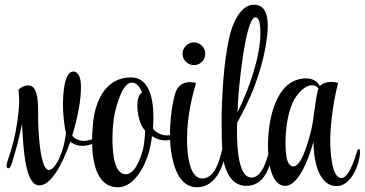

<svg xmlns="http://www.w3.org/2000/svg" viewBox="-20 -781 1541 811"><path d="M146 2C195 2 243 -84 277 -183C291 -171 309 -165 328 -165C354 -165 381 -175 402 -193C405 -195 408 -201 408 -205C408 -208 408 -210 405 -210C402 -210 398 -209 393 -206C377 -194 355 -186 333 -186C315 -186 297 -193 285 -208C308 -282 322 -358 322 -411C322 -431 320 -448 315 -459C308 -473 300 -479 291 -479C249 -479 246 -376 246 -335C246 -314 249 -257 259 -218C256 -198 252 -180 249 -166C235 -112 209 -63 186 -63C148 -63 141 -240 141 -283V-309C141 -371 134 -420 100 -420H99C83 -420 68 -413 58 -402C59 -391 61 -373 61 -353C61 -341 60 -328 59 -316C54 -262 44 -201 23 -135L12 -101C9 -93 8 -87 8 -82C8 -74 11 -70 15 -70C19 -70 24 -74 27 -83C32 -96 36 -110 40 -125C55 -174 65 -219 73 -258C79 -140 88 2 146 2Z M478 10C547 10 593 -79 610 -142C614 -158 619 -180 622 -206C639 -194 659 -188 679 -188C703 -188 728 -197 749 -217C752 -219 754 -225 754 -229C754 -232 753 -234 750 -234C747 -234 744 -233 739 -229C721 -215 703 -209 686 -209C663 -209 642 -219 626 -237C627 -253 628 -269 628 -285C628 -370 608 -454 533 -454C425 -454 384 -353 374 -270C372 -249 369 -219 369 -186C369 -98 388 10 478 10ZM511 -45C465 -45 455 -125 455 -193C455 -229 458 -261 460 -276C463 -302 491 -432 536 -432C560 -432 572 -410 580 -390C566 -383 560 -360 560 -334C560 -295 574 -246 593 -230C592 -197 589 -174 585 -155C576 -118 552 -45 511 -45Z M799 -506C826 -506 847 -527 847 -554C847 -580 826 -602 799 -602C773 -602 751 -580 751 -554C751 -527 773 -506 799 -506ZM811 10C891 10 923 -76 936 -145C937 -152 938 -157 938 -161C938 -170 934 -173 931 -173C928 -173 923 -168 921 -159C910 -115 898 -68 872 -43C863 -34 848 -27 835 -27C782 -27 770 -120 770 -196C770 -296 795 -384 808 -431C799 -433 790 -434 782 -434C751 -434 734 -417 726 -401C714 -378 701 -307 698 -231C698 -204 698 -177 702 -147C711 -78 738 10 811 10Z M1020 4C1076 4 1104 -37 1120 -86C1125 -101 1129 -116 1129 -126V-128C1129 -136 1127 -139 1124 -139C1120 -139 1115 -134 1113 -128C1108 -112 1103 -97 1098 -85C1089 -62 1071 -31 1042 -31C991 -31 981 -139 981 -230C981 -241 981 -252 982 -263C1008 -310 1038 -369 1058 -425C1098 -533 1111 -625 1111 -672C1111 -731 1092 -761 1052 -761C993 -761 960 -675 949 -625C926 -526 916 -380 916 -257C916 -212 917 -171 920 -135C924 -78 948 4 1020 4ZM983 -306C984 -323 985 -336 985 -344C987 -399 1016 -708 1059 -708C1075 -708 1080 -680 1080 -641C1080 -546 1035 -411 983 -306Z M1402 5C1462 5 1497 -82 1501 -135V-139C1501 -148 1499 -151 1496 -151C1493 -151 1489 -147 1488 -142C1480 -113 1470 -86 1460 -67C1445 -38 1433 -29 1422 -29H1421C1383 -29 1375 -134 1375 -184V-188C1375 -278 1396 -385 1408 -431C1397 -434 1387 -435 1379 -435C1356 -435 1340 -427 1331 -417C1321 -438 1299 -450 1274 -450C1144 -450 1112 -274 1112 -168V-158C1112 -72 1135 4 1184 4H1185C1236 4 1279 -92 1304 -182C1304 -118 1320 5 1402 5ZM1219 -78C1205 -78 1191 -94 1188 -134C1187 -147 1186 -162 1186 -177C1186 -234 1195 -302 1217 -349C1234 -386 1268 -421 1298 -421C1308 -421 1317 -417 1325 -408C1308 -347 1308 -282 1292 -221C1276 -159 1250 -78 1219 -78Z"/></svg>

Font: Style Script
Style: Regular
Weight: 400
Designer: Robert E. Leuschke
Foundry: Robert E. Leuschke
Version: Version 1.010